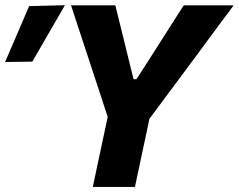

<svg xmlns="http://www.w3.org/2000/svg" viewBox="-128 -734 938 754"><path d="M236.5 0Q248.5 -57.5 260 -111Q271.5 -164.5 286 -232.5L295 -275L210.5 -532Q195.5 -577.5 182 -618.5Q168.5 -659.5 151 -713H325Q335 -671.5 342.5 -641.8Q350 -612 356.5 -585.2Q363 -558.5 371 -526L396.5 -423H408L472.5 -523.5Q494 -557 511.8 -585Q529.5 -613 548.5 -642.8Q567.5 -672.5 593.5 -713H789.5Q755.5 -667.5 721.5 -621.5Q687.5 -575.5 655.5 -532L458.5 -267L451.5 -232.5Q437 -164.5 425.5 -111Q414 -57.5 402 0ZM-108 -490.5Q-84 -546 -60.5 -600.8Q-37 -655.5 -13.5 -710L127 -713.5Q94 -656.5 62 -601.2Q30 -546 -1 -492Z"/></svg>

Font: Commissioner
Style: Bold Italic
Weight: 700
Italic angle: -12°
Designer: Kostas Bartsokas
Foundry: Kostas Bartsokas
Version: Version 1.000; ttfautohint (v1.8.3)